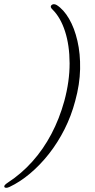

<svg xmlns="http://www.w3.org/2000/svg" viewBox="-88 -774 456 918"><path d="M271.5 -291Q253 -220.5 220.8 -156.5Q188.5 -92.5 146.5 -39Q104.5 14.5 56.2 55.2Q8 96 -43 120Q-53 124.5 -59.5 124Q-66 123.5 -67.5 119Q-68.5 114.5 -64 109.8Q-59.5 105 -49 98Q14 57 66.5 -1.5Q119 -60 157.5 -133Q196 -206 219.5 -291Q245 -385.5 244.8 -471.5Q244.5 -557.5 223 -624Q201.5 -690.5 163.5 -728Q157 -734 155.2 -739.2Q153.5 -744.5 157.5 -749Q167.5 -758.5 183 -750Q216.5 -728.5 242.2 -684.2Q268 -640 282.2 -578.5Q296.5 -517 295 -443.8Q293.5 -370.5 271.5 -291Z"/></svg>

Font: Fraunces ExtraLight
Style: Italic
Weight: 250
Italic angle: -16°
Version: Version 1.000;[b76b70a41]